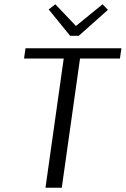

<svg xmlns="http://www.w3.org/2000/svg" viewBox="-20 -875 586 895"><path d="M207 -831 238 -855 334 -754 458 -855 483 -829 347 -708H307ZM539 -602H353L268 0H192L277 -602H92L99 -650H546Z"/></svg>

Font: Arsenal SC
Style: Italic
Weight: 400
Italic angle: -9.10001°
Designer: Andrij Shevchenko
Foundry: Stairsfor
Version: Version 2.001; ttfautohint (v1.8.4.7-5d5b)